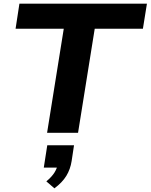

<svg xmlns="http://www.w3.org/2000/svg" viewBox="-20 -725 822 1048"><path d="M237 0 328 -568H65L86 -705H782L760 -568H497L406 0ZM277 303 233 265Q263 240 277.5 216.5Q292 193 296 169L321 190H219L238 68H384L371 154Q364 199 342 235Q320 271 277 303Z"/></svg>

Font: Nunito Sans 10pt SemiExpanded ExtraBold
Style: Italic
Weight: 800
Width: 6
Italic angle: -9°
Designer: Vernon Adams
Foundry: Vernon Adams
Version: Version 3.101;gftools[0.9.27]